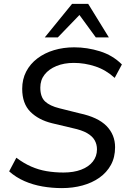

<svg xmlns="http://www.w3.org/2000/svg" viewBox="-20 -957 658 986"><path d="M298 9Q247 9 198 0.5Q149 -8 105.5 -27Q62 -46 27 -77L64 -147Q101 -119 139.5 -102Q178 -85 219.5 -78Q261 -71 306 -71Q358 -71 396.5 -85.5Q435 -100 456.5 -127Q478 -154 478 -190Q478 -216 466 -237Q454 -258 427 -273.5Q400 -289 353 -299L248 -324Q178 -341 136 -383Q94 -425 94 -501Q94 -550 114.5 -589.5Q135 -629 172 -657Q209 -685 257.5 -699.5Q306 -714 361 -714Q428 -714 493.5 -693.5Q559 -673 606 -626L569 -557Q524 -598 469.5 -616Q415 -634 359 -634Q309 -634 270 -618Q231 -602 209 -574Q187 -546 187 -507Q187 -459 211.5 -436Q236 -413 285 -401L389 -375Q483 -355 527 -310Q571 -265 571 -201Q571 -149 549.5 -110Q528 -71 490.5 -44.5Q453 -18 403.5 -4.5Q354 9 298 9ZM210 -765 350 -937H433L539 -765H472L388 -880L277 -765Z"/></svg>

Font: Nunito Sans 12pt Medium
Style: Italic
Weight: 500
Italic angle: -9°
Designer: Vernon Adams
Foundry: Vernon Adams
Version: Version 3.101;gftools[0.9.27]